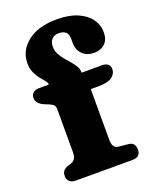

<svg xmlns="http://www.w3.org/2000/svg" viewBox="-137 -806 710 884"><g transform="rotate(-20 218.0 -364.0)"><path d="M288.1 -125.8Q288.1 -104.5 294.6 -92.9Q301.2 -81.3 316.3 -79.8L365.3 -74.8Q382.3 -73 389.7 -62.5Q397.1 -52 397.1 -36.8Q397.1 0 356.1 0H79.3Q60.5 0 49.4 -9.6Q38.3 -19.2 38.3 -36Q38.3 -52.4 45.9 -61.8Q53.5 -71.2 70.1 -76.8L83.3 -80.6Q96.4 -84.7 104 -95.4Q111.5 -106.1 111.5 -127.4V-338Q111.5 -351 105.4 -358.3Q99.2 -365.6 80.7 -373L67.3 -378.2Q45.3 -387.1 35.7 -398.2Q26.1 -409.2 26.1 -424Q26.1 -438.9 36.3 -448.4Q46.5 -457.8 63.7 -457.8H160.1L113.3 -435.4V-460.4Q113.3 -468 104.4 -478.5Q95.4 -489 83.8 -503.5Q72.2 -518 63.3 -537.7Q54.3 -557.4 54.3 -583.4Q54.3 -645.1 106.1 -686.4Q157.9 -727.8 251.1 -727.8Q310.6 -727.8 351.2 -710.1Q391.9 -692.5 412.9 -663.1Q433.9 -633.7 433.9 -598.8Q433.9 -562.2 413.6 -543Q393.4 -523.8 361.5 -523.8Q325.5 -523.8 304 -544.9Q282.5 -566 282.5 -601.8V-622.4Q282.5 -643.8 270.5 -654.2Q258.6 -664.6 238.2 -664.6Q214.5 -664.6 202.4 -651.4Q190.3 -638.1 190.3 -614.7Q190.3 -596 198.8 -579.5Q207.4 -563 219.8 -548Q232.2 -533.1 244.6 -518.9Q257 -504.7 265.5 -490.5Q274.1 -476.3 274.1 -461.4V-425.2L246.3 -457.8H374.3Q392.5 -457.8 402.7 -449.7Q412.9 -441.5 412.9 -425.7Q412.9 -402.8 392.8 -387.6Q372.7 -372.3 326.1 -372.3H288.1Z"/></g></svg>

Font: Fraunces SuperSoft Wonky
Style: Regular
Weight: 900
Version: Version 1.000;[b76b70a41]